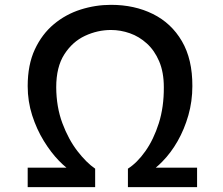

<svg xmlns="http://www.w3.org/2000/svg" viewBox="-20 -774 924 794"><path d="M94.5 0V-80.5H255Q240 -92.5 224 -109Q190.5 -143.5 161 -191.5Q131.5 -239.5 113 -297.2Q94.5 -355 94.5 -418Q94.5 -506 124 -569.5Q153.5 -633 202.8 -674Q252 -715 313.5 -734.5Q375 -754 439 -754Q536 -754 612.2 -716.2Q688.5 -678.5 732.2 -603.8Q776 -529 775.5 -418Q775.5 -355 759 -297.2Q742.5 -239.5 714.8 -190.8Q687 -142 651.5 -106Q638 -92 624 -80.5H795V0H509V-76.5Q547.5 -101 581.5 -149.2Q615.5 -197.5 636.8 -264.5Q658 -331.5 657.5 -413Q657.5 -475.5 638.2 -520.5Q619 -565.5 587.2 -594.2Q555.5 -623 517 -636.5Q478.5 -650 439 -650Q383.5 -650 331.5 -625.8Q279.5 -601.5 246 -549.2Q212.5 -497 212.5 -413Q213 -331.5 238 -264.5Q263 -197.5 300.2 -149.2Q337.5 -101 373.5 -76.5V0Z"/></svg>

Font: Koeln Type Sans
Style: Regular
Weight: 400
Designer: Eben Sorkin
Foundry: Eben Sorkin
Version: Version 2.001